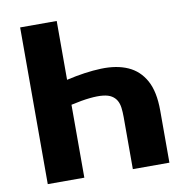

<svg xmlns="http://www.w3.org/2000/svg" viewBox="-81 -803 828 879"><g transform="rotate(-10 332.5 -364.0)"><path d="M240.5 -455Q329 -475.5 401.8 -478Q474.5 -480.5 526.5 -457.5Q578.5 -434.5 607.2 -382.5Q636 -330.5 636 -242V0H466V-242.5Q466 -266 463.5 -285.5Q461 -305 452.8 -319.5Q444.5 -334 429.5 -343.2Q414.5 -352.5 389.5 -355.2Q364.5 -358 328 -354.2Q291.5 -350.5 240.5 -339V0H70.5V-728.5H240.5Z"/></g></svg>

Font: Lato 2
Style: Regular
Weight: 900
Designer: Lukasz Dziedzic with Adam Twardoch and Botio Nikoltchev
Foundry: tyPoland Lukasz Dziedzic
Version: Version 2.015; 2015-08-06; http://www.latofonts.com/